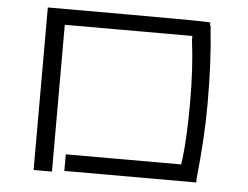

<svg xmlns="http://www.w3.org/2000/svg" viewBox="-51 -779 1103 855"><g transform="rotate(5 500.0 -351.5)"><path d="M128.9 -714.8H492.2Q855.5 -714.8 855.5 -710.9Q855.5 -710.9 855.5 -699.2L859.4 -691.4V-679.7Q875 -543 875 -347.7Q875 -199.2 855.5 -15.6V3.9H265.6V-70.3H781.2L785.2 -97.7Q796.9 -195.3 796.9 -351.6Q796.9 -503.9 781.2 -625V-644.5H210.9V11.7H128.9Z"/></g></svg>

Font: 和音 by 宁静之雨，公众号njzyshare
Style: Regular
Weight: 400
Designer: Steve Matteson
Foundry: Ascender Corporation
Version: Version 6.00;June 8, 2018;FontCreator 11.0.0.2388 32-bit